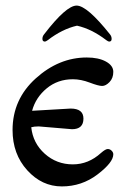

<svg xmlns="http://www.w3.org/2000/svg" viewBox="-20 -662 446 688"><path d="M238 -199 119 -209Q102 -209 92 -206Q98 -149 140.5 -111Q183 -73 241 -73Q297 -73 342 -114Q358 -128 366 -128Q374 -128 380 -122Q386 -116 386 -109Q386 -80 329.5 -37Q273 6 201.5 6Q130 6 77.5 -52Q25 -110 25 -196Q25 -306 108 -381Q191 -456 291 -456Q333 -456 359.5 -441.5Q386 -427 386 -404.5Q386 -382 372.5 -368Q359 -354 346 -354Q333 -354 301.5 -366Q270 -378 241 -378Q187 -378 147.5 -345.5Q108 -313 95 -265L233 -273Q279 -273 279 -237Q279 -199 238 -199ZM374 -539Q380 -532 380 -522.5Q380 -513 371 -513Q368 -513 361 -518Q309 -558 256 -570Q203 -558 151 -518Q144 -513 141 -513Q132 -513 132 -522.5Q132 -532 138 -539Q217 -642 254.5 -642Q292 -642 374 -539Z"/></svg>

Font: Macondo
Style: Regular
Weight: 400
Version: Version 2.001